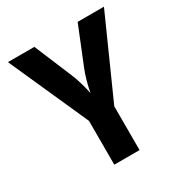

<svg xmlns="http://www.w3.org/2000/svg" viewBox="-170 -858 939 987"><g transform="rotate(-30 300.0 -365.0)"><path d="M225 0V-260L15 -730H172L264 -510Q288 -453 303 -380Q317 -453 340 -510L429 -730H585L375 -260V0Z"/></g></svg>

Font: JetBrains Mono Extra Bold
Style: Regular
Weight: 800
Monospace: yes
Designer: Philipp Nurullin, Konstantin Bulenkov
Foundry: JetBrains
Version: 2.002